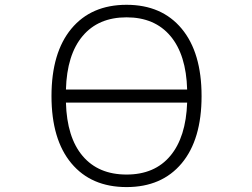

<svg xmlns="http://www.w3.org/2000/svg" viewBox="-20 -761 1040 792"><path d="M252 -391.6H752Q748 -535.2 683.1 -612.3Q618.2 -689.5 502 -689.5Q385.7 -689.5 320.8 -612.3Q255.9 -535.2 252 -391.6ZM252 -337.9Q255.9 -194.3 320.8 -117.7Q385.7 -41 502 -41Q618.2 -41 682.6 -118.2Q747.1 -195.3 752 -337.9ZM192.4 -364.7Q192.4 -543.9 274.4 -642.6Q356.4 -741.2 502 -741.2Q647.5 -741.2 729.5 -642.6Q811.5 -543.9 811.5 -364.7Q811.5 -185.5 729.5 -87.4Q647.5 10.7 502 10.7Q356.4 10.7 274.4 -87.4Q192.4 -185.5 192.4 -364.7Z"/></svg>

Font: GenEi Gothic M Light
Style: Regular
Weight: 300
Designer: o_tamon (Modified); [Source Han Sans]
Ryoko NISHIZUKA  (kana & ideographs); Paul D. Hunt (Latin, Greek & Cyrillic); Wenl
Version: Version 1.1a;Original Version 1.004